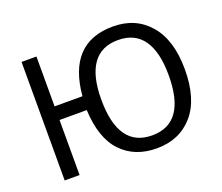

<svg xmlns="http://www.w3.org/2000/svg" viewBox="-121 -904 1257 1088"><g transform="rotate(-20 508.0 -360.0)"><path d="M351.6 -332H187.5V0H97.7V-714.8H187.5V-414.1H355.5Q382.8 -726.6 652.3 -726.6Q789.1 -726.6 871.1 -630.9Q953.1 -535.2 953.1 -359.4Q953.1 -179.7 871.1 -85.9Q789.1 7.8 652.3 7.8Q519.5 7.8 439.5 -76.2Q359.4 -160.2 351.6 -332ZM855.5 -359.4Q855.5 -500 804.7 -572.3Q753.9 -644.5 652.3 -644.5Q550.8 -644.5 500 -572.3Q449.2 -500 449.2 -359.4Q449.2 -214.8 500 -142.6Q550.8 -70.3 652.3 -70.3Q753.9 -70.3 804.7 -142.6Q855.5 -214.8 855.5 -359.4Z"/></g></svg>

Font: Droid Sans Fallback
Style: Regular
Weight: 400
Designer: Steve Matteson
Foundry: Ascender Corporation
Version: 3.00 (Khmer version)